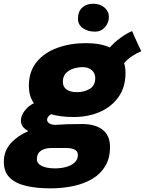

<svg xmlns="http://www.w3.org/2000/svg" viewBox="-86 -759 776 1028"><path d="M184.5 249.5Q109.5 249.5 53.2 236.2Q-3 223 -34.2 192Q-65.5 161 -65.5 107.5Q-65.5 49 -28.2 8Q9 -33 66 -57Q44.5 -68.5 35.2 -82.5Q26 -96.5 26 -112Q26 -141 47 -167.2Q68 -193.5 95.5 -206.5Q81 -226.5 74.8 -250Q68.5 -273.5 68.5 -298.5Q68.5 -376.5 110.5 -427.5Q152.5 -478.5 222 -503.2Q291.5 -528 373 -528Q452 -528 502 -505Q524.5 -531 558.5 -556Q592.5 -581 621.5 -592.5Q626 -581 635 -560.8Q644 -540.5 653.8 -519.5Q663.5 -498.5 670.5 -485Q648.5 -476 623 -459.5Q597.5 -443 578.5 -421Q586 -397.5 586 -369Q586 -293 549 -240.2Q512 -187.5 449.2 -160Q386.5 -132.5 308 -132.5Q271.5 -132.5 241.2 -136.5Q211 -140.5 187.5 -147.5Q166 -134 166 -118Q166 -107 177.2 -98.8Q188.5 -90.5 212 -90.5Q242.5 -92.5 272.5 -93.8Q302.5 -95 353 -95Q424 -95 463.5 -64.2Q503 -33.5 503 28Q503 88 477.8 130.2Q452.5 172.5 408 198.8Q363.5 225 306 237.2Q248.5 249.5 184.5 249.5ZM324.5 -265.5Q365 -265.5 394.5 -283.2Q424 -301 424 -340.5Q424 -367.5 405.2 -383.5Q386.5 -399.5 357.5 -399.5Q332 -399.5 307.2 -391.8Q282.5 -384 266.5 -366.8Q250.5 -349.5 250.5 -321Q250.5 -293.5 271 -279.5Q291.5 -265.5 324.5 -265.5ZM209 142.5Q240 142.5 267.8 135Q295.5 127.5 313.2 111.5Q331 95.5 331 71Q331 50 313 41.8Q295 33.5 270.5 33.5H187Q154.5 33.5 133 48.2Q111.5 63 111.5 93Q111.5 116.5 137.5 129.5Q163.5 142.5 209 142.5ZM413 -739Q449.5 -739 473.2 -718.8Q497 -698.5 497 -668.5Q497 -637.5 476 -613.5Q455 -589.5 422.5 -589.5Q384.5 -589.5 358 -608Q331.5 -626.5 331.5 -658Q331.5 -698 354.5 -718.5Q377.5 -739 413 -739Z"/></svg>

Font: Grandstander ExtraBold
Style: Italic
Weight: 800
Italic angle: -15°
Designer: Tyler Finck
Foundry: Etcetera Type Co
Version: Version 1.200; ttfautohint (v1.8.3)